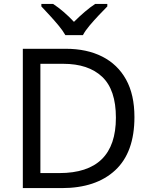

<svg xmlns="http://www.w3.org/2000/svg" viewBox="-20 -964 770 984"><path d="M669 -364Q669 -183 570.5 -91.5Q472 0 296 0H97V-714H317Q425 -714 504 -674Q583 -634 626 -556.5Q669 -479 669 -364ZM574 -361Q574 -504 503.5 -570.5Q433 -637 304 -637H187V-77H284Q574 -77 574 -361ZM315 -784Q302 -807 280 -833.5Q258 -860 234 -886Q210 -912 192 -931V-944H252Q278 -927 306 -903Q334 -879 359 -852Q386 -879 414 -903Q442 -927 468 -944H530V-931Q511 -912 486.5 -886Q462 -860 439.5 -833.5Q417 -807 405 -784Z"/></svg>

Font: Noto Sans Elymaic
Style: Regular
Weight: 400
Designer: Morgane Pierson
Foundry: Google LLC
Version: Version 1.002; ttfautohint (v1.8.4.7-5d5b)